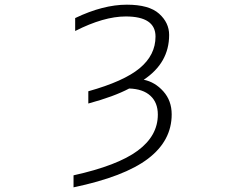

<svg xmlns="http://www.w3.org/2000/svg" viewBox="-20 -553 1040 812"><path d="M516.6 -533.2Q610.4 -533.2 652.8 -495.1Q695.3 -457 695.3 -405.3Q695.3 -287.1 587.9 -215.8Q635.7 -206.1 670.9 -166.5Q706.1 -127 706.1 -69.3Q706.1 42 606 118.2Q505.9 194.3 291 239.3V188.5Q476.6 147.5 562 84.5Q647.5 21.5 647.5 -68.4Q647.5 -119.1 616.2 -147.9Q585 -176.8 526.4 -178.7Q461.9 -144.5 353.5 -115.2V-167Q503.9 -209 570.8 -264.6Q637.7 -320.3 637.7 -398.4Q637.7 -483.4 511.7 -483.4Q418.9 -483.4 297.9 -421.9V-476.6Q416 -533.2 516.6 -533.2Z"/></svg>

Font: GenEi Gothic M Light
Style: Regular
Weight: 300
Designer: o_tamon (Modified); [Source Han Sans]
Ryoko NISHIZUKA  (kana & ideographs); Paul D. Hunt (Latin, Greek & Cyrillic); Wenl
Version: Version 1.1a;Original Version 1.004